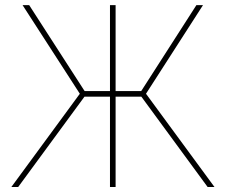

<svg xmlns="http://www.w3.org/2000/svg" viewBox="-20 -748 904 768"><path d="M442.4 -727.5V0H419.9V-727.5ZM25.4 0 299.3 -373 70.3 -727.5H96.7L318.4 -383.8H544.9L765.6 -727.5H792L564 -373L837.9 0H810.5L545.4 -361.3H317.9L52.7 0Z"/></svg>

Font: Inter 20pt Thin
Style: Regular
Weight: 250
Version: Version 4.001;git-66647c0bb